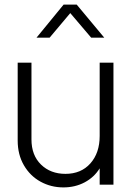

<svg xmlns="http://www.w3.org/2000/svg" viewBox="-20 -804 581 836"><path d="M57 -192V-531H117V-197Q117 -128 158.5 -87.5Q200 -47 265 -47Q333 -47 373.5 -92.5Q414 -138 414 -212V-531H474V0H414V-71Q390 -32 348.5 -10Q307 12 256 12Q202 12 156.5 -13Q111 -38 84 -84.5Q57 -131 57 -192ZM257 -784H314L434 -640H377L286 -747L196 -640H139Z"/></svg>

Font: BLUETTI 2.0 Extralight
Style: Roman
Weight: 200
Designer: Stijn de Vries
Foundry: tokotype
Version: Version 2.005;October 31, 2023;FontCreator 14.0.0.2814 64-bi